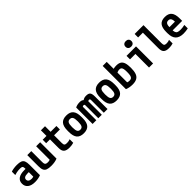

<svg xmlns="http://www.w3.org/2000/svg" viewBox="433 -2441 4134 4134"><g transform="rotate(-45 2500.0 -373.5)"><path d="M265 10Q157 10 97.5 -36Q38 -82 38 -165Q38 -249 99.5 -293Q161 -337 278 -337H379V-238H280Q161 -238 161 -166Q161 -131 187 -111.5Q213 -92 260 -92Q287 -92 309.5 -99Q332 -106 350 -119L318 -53V-337Q318 -376 312 -395Q306 -414 288 -420Q270 -426 233 -426Q207 -426 183 -424Q159 -422 131.5 -416Q104 -410 68 -399V-503Q103 -516 149 -523Q195 -530 246 -530Q321 -530 363.5 -513Q406 -496 423.5 -454.5Q441 -413 441 -340V-22Q407 -7 359.5 1.5Q312 10 265 10Z M760 10Q681 10 636 -7Q591 -24 572.5 -65.5Q554 -107 554 -180V-520H676V-187Q676 -152 683.5 -132.5Q691 -113 710 -105Q729 -97 761 -97Q780 -97 795 -99.5Q810 -102 827 -109.5Q844 -117 869 -131L824 -54V-520H946V-22Q869 10 760 10Z M1314 10Q1221 10 1180 -27Q1139 -64 1139 -151V-414H1023V-520H1139V-690H1264V-520H1441V-414H1264V-181Q1264 -133 1280 -116Q1296 -99 1342 -99Q1369 -99 1394 -103.5Q1419 -108 1441 -117V-8Q1410 1 1379 5.5Q1348 10 1314 10Z M1750 10Q1641 10 1590 -50.5Q1539 -111 1539 -240V-280Q1539 -409 1590 -469.5Q1641 -530 1750 -530Q1859 -530 1910 -469.5Q1961 -409 1961 -280V-240Q1961 -111 1910 -50.5Q1859 10 1750 10ZM1750 -99Q1797 -99 1817 -133Q1837 -167 1837 -249V-271Q1837 -353 1817 -387Q1797 -421 1750 -421Q1703 -421 1683 -387Q1663 -353 1663 -271V-249Q1663 -167 1683 -133Q1703 -99 1750 -99Z M2023 0V-500Q2051 -515 2084 -522.5Q2117 -530 2157 -530Q2190 -530 2209.5 -523.5Q2229 -517 2250 -500Q2276 -517 2299 -523.5Q2322 -530 2354 -530Q2424 -530 2450.5 -498Q2477 -466 2477 -381V0H2364V-383Q2364 -398 2361.5 -406.5Q2359 -415 2352.5 -419Q2346 -423 2334 -423Q2325 -423 2317 -419.5Q2309 -416 2303 -411V0H2197V-395Q2197 -405 2194 -411Q2191 -417 2185 -420Q2179 -423 2169 -423Q2150 -423 2136 -411V0Z M2750 10Q2641 10 2590 -50.5Q2539 -111 2539 -240V-280Q2539 -409 2590 -469.5Q2641 -530 2750 -530Q2859 -530 2910 -469.5Q2961 -409 2961 -280V-240Q2961 -111 2910 -50.5Q2859 10 2750 10ZM2750 -99Q2797 -99 2817 -133Q2837 -167 2837 -249V-271Q2837 -353 2817 -387Q2797 -421 2750 -421Q2703 -421 2683 -387Q2663 -353 2663 -271V-249Q2663 -167 2683 -133Q2703 -99 2750 -99Z M3234 10Q3183 10 3138 1Q3093 -8 3060 -22V-730H3183V-65L3156 -123Q3192 -96 3245 -96Q3282 -96 3302.5 -111.5Q3323 -127 3331.5 -164Q3340 -201 3340 -268Q3340 -327 3332.5 -360.5Q3325 -394 3308 -408.5Q3291 -423 3260 -423Q3238 -423 3214 -416Q3190 -409 3156 -392L3121 -495Q3154 -513 3192.5 -521.5Q3231 -530 3272 -530Q3342 -530 3383.5 -504.5Q3425 -479 3443.5 -422Q3462 -365 3462 -270Q3462 -169 3439.5 -107.5Q3417 -46 3366.5 -18Q3316 10 3234 10Z M3741 0V-414H3576V-520H3865V0ZM3788 -589Q3748 -589 3723.5 -611.5Q3699 -634 3699 -673Q3699 -713 3723.5 -735Q3748 -757 3788 -757Q3829 -757 3853 -735Q3877 -713 3877 -673Q3877 -634 3853 -611.5Q3829 -589 3788 -589Z M4346 10Q4255 10 4216.5 -27Q4178 -64 4178 -151V-624H4033V-730H4302V-181Q4302 -133 4317 -116Q4332 -99 4375 -99Q4401 -99 4424 -103.5Q4447 -108 4467 -117V-8Q4438 1 4408 5.5Q4378 10 4346 10Z M4787 10Q4664 10 4604 -51.5Q4544 -113 4544 -240V-280Q4544 -409 4593.5 -469.5Q4643 -530 4750 -530Q4857 -530 4906.5 -469.5Q4956 -409 4956 -280V-206H4604V-304H4859L4836 -272V-275Q4836 -357 4816.5 -391Q4797 -425 4751 -425Q4704 -425 4684.5 -391Q4665 -357 4665 -275V-245Q4665 -184 4676 -152Q4687 -120 4715.5 -107.5Q4744 -95 4798 -95Q4827 -95 4856.5 -98.5Q4886 -102 4927 -111V-6Q4894 1 4858 5.5Q4822 10 4787 10Z"/></g></svg>

Font: M PLUS 1 Code SemiBold
Style: Regular
Weight: 600
Designer: Coji Morishita
Foundry: UNDERFOREST DESIGN
Version: Version 1.005